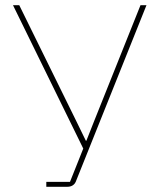

<svg xmlns="http://www.w3.org/2000/svg" viewBox="-20 -718 613 738"><path d="M158 0V-19H249L300 -147L30 -698H54L273 -253L310 -177H312L342 -253L520 -698H543L271 -19Q262 0 238 0Z"/></svg>

Font: IBM Plex Sans Thin
Style: Regular
Weight: 100
Designer: Mike Abbink, Paul van der Laan, Pieter van Rosmalen
Foundry: Bold Monday
Version: Version 3.0